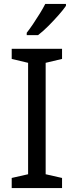

<svg xmlns="http://www.w3.org/2000/svg" viewBox="-20 -964 379 984"><path d="M298 0H40V-52L124 -71V-642L40 -662V-714H298V-662L214 -642V-71L298 -52ZM318 -934Q306 -916 281 -887.5Q256 -859 227.5 -830.5Q199 -802 175 -784H117V-796Q132 -815 149.5 -841Q167 -867 184 -894.5Q201 -922 212 -944H318Z"/></svg>

Font: Noto Sans Deseret
Style: Regular
Weight: 400
Designer: Monotype Design Team
Foundry: Monotype Imaging Inc.
Version: Version 2.001; ttfautohint (v1.8.4.7-5d5b)